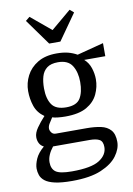

<svg xmlns="http://www.w3.org/2000/svg" viewBox="-97 -776 703 1013"><g transform="rotate(-10 255.0 -269.0)"><path d="M206 177Q149 177 114 169Q79 161 61.5 147Q44 133 38 115.5Q32 98 32 80Q32 58 44.5 29Q57 0 90 -28Q74 -36 66.5 -50.5Q59 -65 59 -83Q59 -106 77.5 -132.5Q96 -159 121 -186Q85 -211 72 -249.5Q59 -288 59 -330Q59 -373 79 -412Q99 -451 139.5 -475.5Q180 -500 241 -500Q276 -500 301.5 -493.5Q327 -487 350 -474L492 -511V-441H379Q402 -421 412 -390.5Q422 -360 422 -330Q422 -289 404 -250.5Q386 -212 344.5 -188Q303 -164 230 -164Q211 -164 191 -166Q171 -168 160 -172Q147 -153 140 -140.5Q133 -128 133 -116Q133 -106 141 -95Q149 -84 164 -84H329Q372 -84 405 -77Q438 -70 457 -48.5Q476 -27 476 15Q476 52 448.5 89.5Q421 127 362 152Q303 177 206 177ZM214 127Q318 127 361 99.5Q404 72 404 30Q404 0 386.5 -10Q369 -20 334 -20H138Q122 0 113.5 20Q105 40 105 59Q105 95 127.5 111Q150 127 214 127ZM243 -211Q299 -211 318.5 -243.5Q338 -276 338 -330Q338 -383 316 -418Q294 -453 240 -453Q202 -453 181 -437Q160 -421 152 -393.5Q144 -366 144 -330Q144 -275 165.5 -243Q187 -211 243 -211ZM212 -558 112 -697 134 -715 242 -625 349 -715 370 -697 272 -558Z"/></g></svg>

Font: Manuale
Style: Regular
Weight: 400
Designer: Eduardo Tunni / Pablo Cosgaya
Foundry: Eduardo Tunni / Pablo Cosgaya
Version: Version 1.002